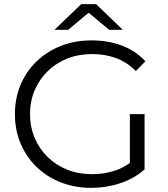

<svg xmlns="http://www.w3.org/2000/svg" viewBox="-20 -901 813 927"><path d="M421 6Q341 6 273.5 -20.5Q206 -47 156.5 -95Q107 -143 79.5 -208Q52 -273 52 -350Q52 -427 79.5 -492Q107 -557 157 -605Q207 -653 274.5 -679.5Q342 -706 422 -706Q502 -706 568.5 -681Q635 -656 682 -605L636 -558Q592 -602 539 -621Q486 -640 425 -640Q360 -640 305.5 -618.5Q251 -597 210.5 -557.5Q170 -518 147.5 -465.5Q125 -413 125 -350Q125 -288 147.5 -235Q170 -182 210.5 -142.5Q251 -103 305.5 -81.5Q360 -60 424 -60Q484 -60 537.5 -78Q591 -96 636 -139L678 -83Q628 -39 561 -16.5Q494 6 421 6ZM607 -92V-350H678V-83ZM243 -757 372 -881H444L573 -757H507L380 -863H436L309 -757Z"/></svg>

Font: MOST Montserrat
Style: Regular
Weight: 400
Designer: Julieta Ulanovsky
Foundry: Julieta Ulanovsky
Version: Version 8.000;March 11, 2024;FontCreator 15.0.0.2926 64-bit